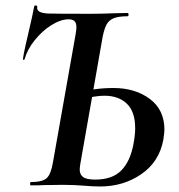

<svg xmlns="http://www.w3.org/2000/svg" viewBox="-20 -672 648 696"><path d="M282 1Q269 0 250 -1Q231 -2 209 -2L140 -1Q123 0 92 0Q89 0 89 -6Q89 -12 92 -12Q134 -12 149.5 -26.5Q165 -41 172 -84L254 -547Q257 -564 257 -573Q257 -589 250 -595.5Q243 -602 229 -602Q200 -602 166.5 -581Q133 -560 106 -526.5Q79 -493 69 -457Q69 -455 64 -455Q60 -455 81 -544Q100 -625 104 -649Q105 -653 110.5 -652Q116 -651 115 -647Q113 -637 121 -631Q129 -625 152 -623Q181 -622 311 -622Q347 -622 395 -624L442 -625Q446 -625 446 -619Q446 -613 442 -613Q410 -613 392.5 -606Q375 -599 366.5 -583.5Q358 -568 352 -538L271 -77Q269 -63 269 -57Q269 -39 281.5 -30Q294 -21 325 -21Q388 -21 420.5 -55Q453 -89 464 -151Q470 -183 470 -207Q470 -267 440 -296Q410 -325 358 -325Q325 -325 271 -311L268 -336Q323 -353 391 -353Q470 -353 523 -313.5Q576 -274 576 -202Q576 -191 572 -165Q557 -85 492 -40.5Q427 4 343 4Q317 4 282 1Z"/></svg>

Font: Cormorant Garamond
Style: Bold Italic
Weight: 700
Italic angle: -10°
Designer: Christian Thalmann (Catharsis Fonts)
Foundry: Catharsis Fonts
Version: Version 4.000